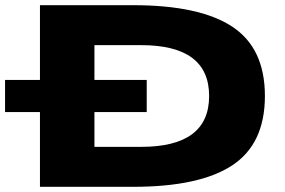

<svg xmlns="http://www.w3.org/2000/svg" viewBox="-30 -720 1100 740"><path d="M124 0V-288H-10.5V-412H124V-700H483Q740 -700 865.5 -617Q991 -534 991 -350Q991 -166 865.5 -83Q740 0 483 0ZM334 -154H514Q776 -154 776 -350Q776 -546 514 -546H334V-412H535.5V-288H334Z"/></svg>

Font: League Mono Extended ExtraBold
Style: Regular
Weight: 800
Width: 9
Designer: Tyler Finck
Foundry: The League of Moveable Type / Tyler Finck
Version: Version 2.210